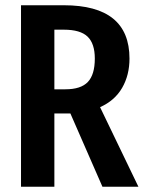

<svg xmlns="http://www.w3.org/2000/svg" viewBox="-20 -711 551 731"><path d="M370 0 248 -279H236H187V0H60V-691H223Q473 -691 473 -488Q473 -425 445 -376.5Q417 -328 361 -303L507 0ZM341 -488Q341 -545 313.5 -571.5Q286 -598 223 -598H187V-371H229Q288 -371 314.5 -399Q341 -427 341 -488Z"/></svg>

Font: Fira Sans Extra Condensed Medium
Style: Regular
Weight: 500
Width: 1
Designer: Carrois Corporate & Edenspiekermann AG
Foundry: Carrois Corporate GbR & Edenspiekermann AG
Version: Version 4.203